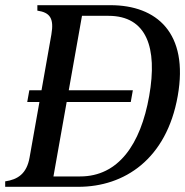

<svg xmlns="http://www.w3.org/2000/svg" viewBox="-40 -720 714 740"><path d="M-20 0H262C440 0 602 -107 645 -350C688 -593 564 -700 386 -700H104V-679C152 -672 169 -650 158 -587L120 -372H73L65 -327H112L74 -113C63 -50 28 -28 -20 -21ZM166 -40 217 -327H464L472 -372H225L276 -659H378C525 -659 568 -537 535 -350C502 -163 416 -40 269 -40Z"/></svg>

Font: RL Madena Oblique
Style: Regular
Weight: 400
Italic angle: -10°
Designer: I Kadek Wantara Putra
Foundry: Roughlines ID
Version: Version 1.000;Glyphs 3.1.2 (3151)